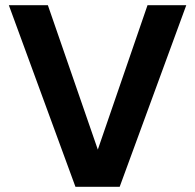

<svg xmlns="http://www.w3.org/2000/svg" viewBox="-20 -718 751 738"><path d="M356 -143 547 -698H696L440 0H270L14 -698H164Z"/></svg>

Font: SVN-Poppins SemiBold
Style: Regular
Weight: 600
Designer: Ninad Kale (Devanagari), Jonny Pinhorn (Latin)
Foundry: Indian Type Foundry
Version: Version 3.002 2017